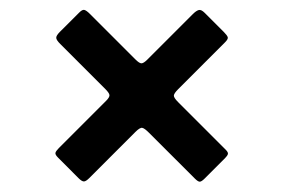

<svg xmlns="http://www.w3.org/2000/svg" viewBox="-20 -555 564 382"><path d="M273.1 -436.4 363.6 -526.9Q370.3 -533.6 375.3 -535Q380.2 -536.5 387.3 -529.4L425.5 -491.2Q431.8 -484.8 433.1 -481.1Q434.3 -477.4 427.9 -471L334.6 -377.7Q326.1 -369.2 325.9 -364.8Q325.8 -360.4 334.3 -351.9L429.4 -256.8Q434.3 -251.8 433.4 -248.5Q432.5 -245.1 427.6 -240.2L387.3 -199.9Q380.9 -193.5 377.4 -193.5Q373.9 -193.5 367.5 -199.9L276.6 -290.7Q267.8 -299.6 263.2 -300.6Q258.6 -301.7 249.4 -292.5L157.5 -200.6Q151.1 -194.2 147.1 -194Q143 -193.9 136.6 -200.2L95.3 -241.6Q89.6 -247.3 90.3 -250.8Q91 -254.3 97 -260.3L191.1 -354.4Q198.1 -361.4 197.8 -365.7Q197.4 -369.9 190 -377.4L99.9 -467.5Q92.4 -474.9 91.9 -479.4Q91.4 -483.8 99.1 -491.6L137.7 -530.1Q144 -536.5 148.1 -535.2Q152.2 -534 158.9 -527.3L249.4 -436.8Q257.2 -429 261.4 -429Q265.7 -429 273.1 -436.4Z"/></svg>

Font: Besley*
Style: Bold
Weight: 700
Designer: Owen Earl
Foundry: indestructible type*
Version: Version 2.000; ttfautohint (v1.8.3)